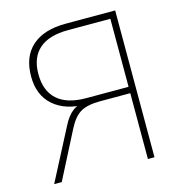

<svg xmlns="http://www.w3.org/2000/svg" viewBox="-107 -813 848 908"><g transform="rotate(-15 317.5 -359.5)"><path d="M290 -335.9H304.7L294.9 -325.2Q190.4 -325.2 131.8 -376.5Q73.2 -427.7 73.2 -519.5Q73.2 -616.2 130.9 -667.5Q188.5 -718.8 295.9 -718.8H538.1V0H505.9V-322.3H358.4Q296.9 -322.3 263.2 -303.2Q229.5 -284.2 202.1 -230.5L84 0H46.9L176.8 -250Q199.2 -294.9 226.1 -315.4Q252.9 -335.9 290 -335.9ZM505.9 -353.5V-686.5H298.8Q205.1 -686.5 157.2 -644.5Q109.4 -602.5 109.4 -521.5Q109.4 -439.5 157.2 -396.5Q205.1 -353.5 298.8 -353.5Z"/></g></svg>

Font: Min Sans VF VF
Style: Regular
Weight: 400
Designer: Jinseong-Kim, NotoSansCJK, Nunito
Foundry: Jinseong-Kim
Version: Version 1.420;Glyphs 3.1.2 (3151)